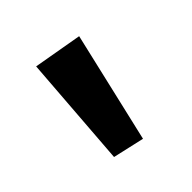

<svg xmlns="http://www.w3.org/2000/svg" viewBox="-93 -212 431 431"><g transform="rotate(-45 122.5 3.5)"><path d="M54.3 129 129.2 146 190.7 -118.2 74.5 -138.5Z"/></g></svg>

Font: Sztylet
Style: Bd
Weight: 700
Foundry: Cannot Into Space Fonts, PlusOne Fonts
Version: Version 0.12